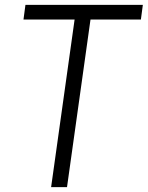

<svg xmlns="http://www.w3.org/2000/svg" viewBox="-20 -765 604 785"><path d="M189 0H254L350 -685H556L564 -745H84L76 -685H285Z"/></svg>

Font: Mluvka Light
Style: Italic
Weight: 300
Italic angle: -8°
Designer: Modified by Jiří Krblich, Original typeface by Gumpita Rahayu
Foundry: Gumpita Rahayu & Jiří Krblich
Version: Version 2.000;Glyphs 3.1.1 (3134)